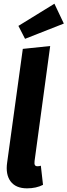

<svg xmlns="http://www.w3.org/2000/svg" viewBox="-20 -1008 367 1044"><path d="M275.9 -987.8 327.1 -879.9 116.2 -796.9 80.1 -867.2ZM252.9 -757.8 168 -132.8Q166 -117.2 169.7 -110.6Q173.3 -104 184.1 -104Q193.4 -104 202.1 -106.9L213.9 -2.9Q176.8 16.1 127 16.1Q65.9 16.1 37.6 -21.7Q9.3 -59.6 19 -125L104 -742.2Z"/></svg>

Font: Fira Sans Compressed
Style: Bold Italic
Weight: 700
Width: 3
Italic angle: -8°
Designer: Carrois Corporate & Edenspiekermann AG
Foundry: Carrois Corporate GbR & Edenspiekermann AG
Version: Version 4.203;PS 004.203;hotconv 1.0.88;makeotf.lib2.5.64775